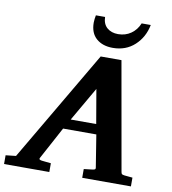

<svg xmlns="http://www.w3.org/2000/svg" viewBox="-149 -992 961 1075"><g transform="rotate(10 331.0 -454.5)"><path d="M668 0H391.1V-49.8Q402.3 -50.8 415.8 -52.7Q429.2 -54.7 437 -55.2Q446.8 -56.2 452.1 -58.6Q457.5 -61 456.1 -69.8L426.8 -252.9H237.8L139.2 -69.8Q131.3 -57.6 151.9 -55.2Q160.6 -54.7 175.5 -52.7Q190.4 -50.8 204.1 -49.8V0H-53.2V-49.8L4.9 -56.2L375 -687H493.2L602.1 -70.8Q603.5 -61.5 607.2 -58.6Q610.8 -55.7 622.1 -54.2Q629.9 -53.7 642.8 -52.2Q655.8 -50.8 668 -49.8ZM416 -310.1 382.8 -503.9 271 -310.1ZM620.6 -909.2Q606.9 -838.4 556.9 -792.2Q506.8 -746.1 432.6 -746.1Q374.5 -746.1 339.1 -777.1Q303.7 -808.1 303.7 -867.2Q303.7 -877.9 305.2 -888.4Q306.6 -898.9 308.6 -909.2H360.8Q361.8 -869.1 386 -848.1Q410.2 -827.1 448.7 -827.1Q490.2 -827.1 521.7 -849.1Q553.2 -871.1 568.8 -909.2Z"/></g></svg>

Font: Charis
Style: Bold Italic
Weight: 700
Italic angle: -11°
Designer: Walt Agee, Miriam Martin, Annie Olsen, Victor Gaultney, Lorna Priest, Alan Ward, Bob Hallissy, Martin Hosken, Sharon Cor
Foundry: SIL Global
Version: Version 7.000